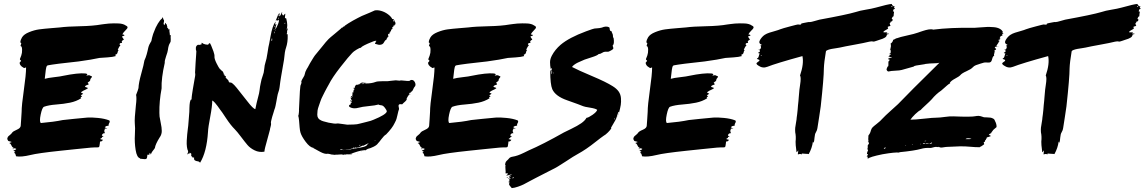

<svg xmlns="http://www.w3.org/2000/svg" viewBox="-20 -787 5895 989"><path d="M610.5 -609.5Q620 -609.5 621 -604.8Q621 -603.8 618.6 -602.9Q616.2 -601.9 612.9 -601Q609.5 -600 608.6 -599Q607.6 -598.1 613.3 -590.5Q620 -582.9 616.2 -581Q611.4 -581 606.7 -573.3Q609.5 -569.5 608.6 -567.6Q607.6 -565.7 605.2 -565.7Q602.9 -565.7 599.5 -564.8Q596.2 -563.8 595.2 -561.9H599L597.1 -560L595.2 -557.1Q596.2 -556.2 597.6 -556.2Q599 -556.2 600 -552.4Q594.3 -548.6 586.7 -531.4L591.4 -528.6Q587.6 -526.7 586.7 -521Q585.7 -515.2 583.3 -511Q581 -506.7 574.3 -505.7Q574.3 -501.9 576.2 -498.1Q561.9 -493.3 533.3 -491.4Q504.8 -489.5 492.4 -488.6Q454.3 -480 384.8 -470.5Q368.6 -468.6 338.1 -465.2Q307.6 -461.9 283.8 -459Q260 -456.2 249.5 -454.3Q245.7 -453.3 238.1 -452.4Q230.5 -451.4 226.7 -450.5Q222.9 -449.5 221 -446.7Q216.2 -441 210.5 -381Q225.7 -385.7 259.5 -389.5Q293.3 -393.3 303.8 -396.2Q382.9 -412.4 420 -408.6Q432.4 -406.7 428.6 -401Q426.7 -398.1 423.8 -396.2Q439 -402.9 446.7 -396.2Q453.3 -394.3 453.8 -392.4Q454.3 -390.5 451.9 -388.1Q449.5 -385.7 447.1 -381.9Q444.8 -378.1 444.8 -375.2Q444.8 -371.4 441.9 -369Q439 -366.7 436.7 -365.2Q434.3 -363.8 432.4 -361.9Q430.5 -360 433.3 -359Q439 -352.4 435.2 -351.4Q431.4 -350.5 424.8 -347.6Q418.1 -344.8 418.1 -340Q420 -338.1 427.6 -336.2Q435.2 -334.3 431.4 -331.4Q426.7 -327.6 409.5 -320Q398.1 -313.3 397.6 -311Q397.1 -308.6 408.6 -304.8L402.9 -300Q401.9 -300 400 -298.6Q398.1 -297.1 396.2 -296.2Q396.2 -295.2 399.5 -293.3Q402.9 -291.4 402.9 -289.5Q401.9 -289.5 400.5 -289Q399 -288.6 397.1 -287.6L395.2 -286.7Q396.2 -284.8 397.1 -282.9Q398.1 -281.9 398.1 -281Q373.3 -264.8 340.5 -258.1Q307.6 -251.4 269 -248.6Q230.5 -245.7 206.7 -237.1Q197.1 -233.3 189.5 -196.7Q181.9 -160 190.5 -153.3Q257.1 -159 302.9 -168.6Q312.4 -169.5 361 -174.8Q409.5 -180 430 -181.4Q450.5 -182.9 484.8 -179.5Q519 -176.2 542.9 -166.7Q545.7 -163.8 545.2 -160Q544.8 -156.2 542.9 -153.8Q541 -151.4 540 -147.6Q539 -143.8 540 -140Q522.9 -137.1 520 -135.2Q523.8 -134.3 527.6 -133.3Q526.7 -132.4 523.8 -131.4Q518.1 -127.6 518.6 -127.1Q519 -126.7 524.3 -125.7Q529.5 -124.8 533.3 -123.8Q530.5 -121.9 521 -122.9Q513.3 -113.3 521 -101Q508.6 -101.9 504.8 -90.5Q504.8 -88.6 505.2 -88.1Q505.7 -87.6 508.6 -87.1Q511.4 -86.7 513.3 -85.7Q513.3 -84.8 508.6 -82.9Q503.8 -81 504.8 -77.1L497.1 -72.4L496.2 -70.5Q499 -70.5 502.9 -68.6Q508.6 -66.7 510.5 -66.7L509.5 -65.7Q504.8 -57.1 495.2 -58.1Q495.2 -54.3 494.3 -48.6Q492.4 -32.4 490.5 -30Q488.6 -27.6 478.1 -27.6Q474.3 -27.6 465.7 -27.6Q457.1 -27.6 448.6 -26.7Q421 -23.8 368.6 -18.6Q316.2 -13.3 291.4 -10.5Q174.3 1.9 137.1 11.4Q89.5 22.9 62.9 18.1Q61.9 17.1 61.4 13.3Q61 9.5 59 5.7Q57.1 1.9 53.3 1Q52.4 -1.9 59 -5.7Q58.1 -6.7 53.8 -8.1Q49.5 -9.5 49 -10Q48.6 -10.5 50 -11.4Q51.4 -12.4 53.8 -13.3Q56.2 -14.3 58.6 -15.2Q61 -16.2 62.4 -17.6Q63.8 -19 62.9 -21Q53.3 -22.9 47.6 -26.7Q41.9 -30.5 40.5 -34.8Q39 -39 35.7 -43.8Q32.4 -48.6 28.6 -49.5Q26.7 -50.5 30.5 -51.4Q32.4 -52.4 35.2 -53.3Q41 -55.2 40 -55.2Q39 -57.1 31 -58.6Q22.9 -60 21.9 -61.9Q16.2 -69.5 18.1 -75.7Q20 -81.9 23.3 -85.2Q26.7 -88.6 32.9 -93.3Q39 -98.1 41.9 -102.9Q46.7 -110.5 66.2 -118.6Q85.7 -126.7 86.7 -139Q86.7 -145.7 89 -172.4Q91.4 -199 91.4 -210.5Q91.4 -244.8 102.9 -323.8Q114.3 -402.9 114.3 -439Q112.4 -440 108.1 -437.6Q103.8 -435.2 102.9 -437.1Q95.2 -441.9 91.9 -444.3Q88.6 -446.7 85.2 -451.4Q81.9 -456.2 81 -462.9Q81 -464.8 84.8 -468.6Q88.6 -472.4 88.6 -474.3L86.7 -476.2Q84.8 -477.1 83.3 -479.5Q81.9 -481.9 82.9 -483.8L89.5 -501Q94.3 -514.3 93.8 -531.4Q93.3 -548.6 86.7 -549.5Q85.7 -550.5 86.2 -552.4Q86.7 -554.3 88.1 -558.6Q89.5 -562.9 89.5 -563.8Q89.5 -565.7 87.1 -566.7Q84.8 -567.6 84.8 -569.5Q85.7 -581.9 93.3 -594.3Q102.9 -610.5 130 -621.4Q157.1 -632.4 181.9 -635.7Q206.7 -639 242.9 -641.9Q279 -644.8 288.6 -645.7Q324.8 -650.5 392.4 -651.9Q460 -653.3 501.9 -661Q509.5 -661.9 519.5 -663.3Q529.5 -664.8 541.4 -665.7Q553.3 -666.7 566.7 -666.7Q580 -666.7 591.4 -666.2Q602.9 -665.7 612.4 -662.9Q621.9 -660 626.7 -656.2Q635.2 -652.4 636.7 -648.6Q638.1 -644.8 634.8 -640Q631.4 -635.2 626.7 -631Q621.9 -626.7 617.1 -620.5Q612.4 -614.3 610.5 -609.5ZM54.3 -20Q51.4 -21.9 48.6 -21.9Q45.7 -21.9 44.8 -21Q44.8 -20 45.7 -19Q46.7 -18.1 47.6 -19Q53.3 -19 54.3 -20Z M860 -606.7Q859 -602.9 859 -596.7Q859 -590.5 859.5 -584.8Q860 -579 859 -573.3Q858.1 -569.5 856.2 -566.7Q847.6 -554.3 844.8 -529.5Q843.8 -520 835.7 -497.6Q827.6 -475.2 828.6 -462.9Q810.5 -383.8 812.4 -331.4Q800 -265.7 801 -205.7Q801 -196.2 801.9 -186.7Q802.9 -177.1 808.1 -153.3Q813.3 -129.5 813.3 -112.4Q813.3 -95.2 803.8 -81L802.9 -80Q780 -42.9 778.1 -25.7Q777.1 -21.9 768.6 -11.9Q760 -1.9 759 4.8L757.1 2.9L755.2 1.9V4.8L756.2 7.6Q754.3 8.6 752.4 5.7Q752.4 2.9 749.5 0Q748.6 1.9 749.5 5.2Q750.5 8.6 749 9.5Q747.6 10.5 743.3 10Q739 9.5 739 10.5Q739 11.4 738.6 17.1Q738.1 22.9 736.7 27.1Q735.2 31.4 730.5 32.4Q725.7 33.3 715.7 31.9Q705.7 30.5 701.9 31.4L702.9 30.5Q702.9 29.5 701.9 28.6Q684.8 24.8 678.6 -14.8Q672.4 -54.3 674.8 -92.4Q677.1 -130.5 674.3 -152.4Q672.4 -174.3 680 -244.8Q684.8 -281.9 681 -298.1Q691.4 -323.8 693.3 -333.3Q694.3 -360 707.6 -407.6Q721 -455.2 723.8 -475.2Q727.6 -482.9 730.5 -491.4Q733.3 -500 735.7 -507.6Q738.1 -515.2 740 -524.3Q741.9 -533.3 743.8 -541.4Q745.7 -549.5 749.5 -557.6Q753.3 -565.7 757.1 -571.4Q757.1 -572.4 758.1 -572.4Q758.1 -574.3 760 -577.1Q761.9 -589.5 768.6 -611.4Q770.5 -617.1 772.4 -621Q781 -645.7 793.3 -665.7Q805.7 -685.7 812.4 -689.5Q816.2 -693.3 817.1 -698.1Q819 -698.1 820 -693.3L821 -689.5Q821 -690.5 821.9 -687.6Q823.8 -682.9 824.8 -682.9Q825.7 -677.1 823.3 -669.5Q821 -661.9 827.6 -657.1Q827.6 -660 829.5 -663.8Q831.4 -667.6 830.5 -669.5Q835.2 -668.6 834.3 -664.8L837.1 -661.9L840 -659Q839 -653.3 841 -651.4Q842.9 -649.5 841 -644.8L844.8 -641.9H843.8Q846.7 -641 846.7 -639Q848.6 -637.1 849.5 -634.3Q852.4 -635.2 854.3 -636.2Q853.3 -631.4 852.4 -628.6Q853.3 -622.9 854.3 -614.3Q854.3 -610.5 855.2 -604.8Q857.1 -605.7 860 -606.7Z M1456.2 -609.5Q1461 -617.1 1461.9 -603.8Q1462.9 -569.5 1453.3 -541Q1446.7 -523.8 1442.9 -479Q1441.9 -469.5 1427.6 -390.5Q1425.7 -381.9 1423.8 -366.2Q1421.9 -350.5 1420 -336.7Q1418.1 -322.9 1414.3 -313.3Q1410.5 -302.9 1408.1 -289Q1405.7 -275.2 1403.8 -265.2Q1401.9 -255.2 1399.5 -242.9Q1397.1 -230.5 1393.3 -221.9Q1392.4 -219 1388.6 -206.2Q1384.8 -193.3 1381.9 -184.8Q1379 -176.2 1377.1 -165.7Q1374.3 -156.2 1376.2 -150.5Q1377.1 -145.7 1373.8 -134.3Q1370.5 -122.9 1370.5 -119Q1368.6 -111.4 1364.8 -97.6Q1361 -83.8 1360 -80Q1358.1 -72.4 1353.8 -57.1Q1349.5 -41.9 1346.2 -29Q1342.9 -16.2 1341.9 -5.7Q1315.2 -1 1291.9 -12.4Q1268.6 -23.8 1254.8 -40Q1241 -56.2 1221 -82.9Q1201 -109.5 1189.5 -121Q1179 -131.4 1168.1 -145.2Q1157.1 -159 1142.9 -180.5Q1128.6 -201.9 1124.8 -207.6Q1121.9 -211.4 1113.8 -222.4Q1105.7 -233.3 1100.5 -241Q1095.2 -248.6 1087.6 -257.1Q1080 -265.7 1073.3 -269.5Q1073.3 -240 1062.9 -185.7Q1052.4 -131.4 1051.4 -107.6Q1044.8 -3.8 1010.5 51.4Q1006.7 44.8 998.1 43.8Q989.5 42.9 983.8 39Q978.1 35.2 980 24.8Q978.1 21.9 975.2 24.8Q975.2 26.7 973.3 26.7Q973.3 21.9 968.1 19Q962.9 16.2 965.7 6.7Q964.8 2.9 961 0Q960 1 959.5 2.9Q959 4.8 957.1 5.7L955.2 -1Q952.4 0 952.4 4.8Q948.6 3.8 946.7 8.6Q944.8 8.6 945.7 4.8Q946.7 1 948.6 -2.9Q949.5 -5.7 948.6 -9.5Q944.8 -16.2 942.9 -30.5Q941 -44.8 941.9 -62.4Q942.9 -80 944.3 -95.2Q945.7 -110.5 947.6 -123.8Q949.5 -137.1 949.5 -139Q950.5 -150.5 952.4 -174.8Q954.3 -199 955.2 -210.5Q955.2 -212.4 955.7 -230.5Q956.2 -248.6 958.1 -259.5Q960 -270.5 964.8 -276.2Q965.7 -272.4 966.7 -271.4Q966.7 -282.9 968.6 -296.7Q970.5 -310.5 973.3 -327.6Q976.2 -344.8 978.1 -355.2Q979 -361.9 981.4 -374.3Q983.8 -386.7 985.2 -395.7Q986.7 -404.8 984.8 -413.3L987.6 -464.8Q989.5 -489.5 990.5 -506.7L991.4 -522.9Q987.6 -532.4 989 -542.4Q990.5 -552.4 1001 -557.1L1002.9 -556.2L1003.8 -555.2Q1004.8 -555.2 1009 -556.2Q1013.3 -557.1 1016.2 -558.1Q1019 -559 1019 -560Q1019 -561.9 1018.1 -563.8Q1017.1 -566.7 1020 -566.7Q1027.6 -560 1038.6 -558.1Q1049.5 -556.2 1053.3 -557.1Q1053.3 -561 1054.3 -561Q1057.1 -561 1060 -565.7Q1061.9 -565.7 1067.6 -552.9Q1073.3 -540 1079.5 -522.4Q1085.7 -504.8 1084.8 -495.2Q1083.8 -484.8 1095.2 -461.4Q1106.7 -438.1 1113.3 -430.5Q1113.3 -432.4 1120 -424.8Q1126.7 -418.1 1127.6 -419Q1133.3 -408.6 1133.3 -401.9Q1134.3 -402.9 1136.2 -403.8Q1135.2 -397.1 1139 -396.2Q1141.9 -395.2 1143.8 -394.3Q1142.9 -391.4 1141.9 -388.6Q1143.8 -384.8 1153.3 -376.2Q1155.2 -373.3 1156.2 -373.3Q1157.1 -365.7 1163.8 -361Q1172.4 -367.6 1199 -334.8Q1225.7 -301.9 1254.8 -264.3Q1283.8 -226.7 1295.2 -224.8Q1299 -247.6 1314.3 -305.7Q1316.2 -313.3 1317.1 -322.4Q1318.1 -331.4 1319.5 -341Q1321 -350.5 1322.9 -358.1Q1325.7 -376.2 1334.3 -400Q1339 -410.5 1341 -431.4Q1342.9 -452.4 1346.7 -462.9Q1353.3 -481.9 1358.1 -515.7Q1362.9 -549.5 1366.7 -562.9Q1368.6 -570.5 1373.3 -598.6Q1378.1 -626.7 1384.8 -646.2Q1391.4 -665.7 1399 -675.2Q1400 -675.2 1399.5 -673.3Q1399 -671.4 1398.1 -667.1Q1397.1 -662.9 1397.1 -660Q1399 -659 1401 -661.9Q1402.9 -663.8 1403.8 -662.9Q1400 -650.5 1397.1 -636.2Q1402.9 -640 1411.4 -661Q1420 -681.9 1415.2 -685.7Q1411.4 -681 1411.4 -680Q1408.6 -682.9 1407.1 -683.3Q1405.7 -683.8 1403.3 -681.9Q1401 -680 1400 -680Q1407.6 -700 1411.9 -709.5Q1416.2 -719 1421 -718.1Q1421 -717.1 1420 -713.3Q1419 -709.5 1418.6 -706.7Q1418.1 -703.8 1419 -702.9Q1424.8 -704.8 1431.4 -722.9L1433.3 -725.7Q1433.3 -724.8 1433.3 -722.9Q1433.3 -721 1432.9 -718.6Q1432.4 -716.2 1432.4 -715.2Q1434.3 -713.3 1435.7 -710.5Q1437.1 -707.6 1437.6 -707.6Q1438.1 -707.6 1441.9 -708.6Q1442.9 -709.5 1444.8 -712.9Q1446.7 -716.2 1449.5 -716.2V-712.4Q1449.5 -711.4 1448.6 -706.7Q1446.7 -694.3 1448.6 -693.8Q1450.5 -693.3 1451.9 -692.9Q1453.3 -692.4 1454.3 -692.4Q1464.8 -651.4 1455.2 -634.3Q1460 -637.1 1461 -642.9Q1461.9 -641.9 1461.9 -638.1L1461 -634.3Q1461 -630.5 1460 -630.5Q1457.1 -626.7 1459 -623.8Q1460 -624.8 1458.1 -616.2Q1456.2 -611.4 1456.2 -609.5ZM1397.1 -655.2 1394.3 -653.3 1395.2 -646.7 1397.1 -649.5Q1398.1 -655.2 1397.1 -655.2ZM1393.3 -642.9Q1392.4 -643.8 1392.4 -644.8Q1393.3 -641 1394.3 -640ZM1377.1 -576.2 1381.9 -579Q1381.9 -581 1381.9 -583.3Q1381.9 -585.7 1381.9 -587.6Q1381.9 -589.5 1380 -588.6ZM1390.5 -633.3V-632.4L1392.4 -633.3Q1393.3 -637.1 1391.4 -638.1Q1391.4 -637.1 1391 -635.7Q1390.5 -634.3 1390.5 -633.3ZM1394.3 -617.1Q1397.1 -621.9 1395.2 -625.7Q1392.4 -619 1392.4 -615.2L1394.3 -616.2ZM1394.3 -618.1V-617.1Q1394.3 -617.1 1394.3 -618.1ZM1398.1 -629.5V-630.5Q1399 -633.3 1398.1 -635.2Q1397.1 -631.4 1396.2 -629.5ZM1414.3 -709.5 1413.3 -703.8 1415.2 -706.7 1417.1 -710.5Q1416.2 -712.4 1414.3 -709.5ZM1416.2 -691.4 1417.1 -697.1 1414.3 -694.3 1413.3 -687.6ZM1448.6 -665.7Q1450.5 -668.6 1449.5 -669.5Q1443.8 -669.5 1446.7 -663.8Z M1777.1 10.5Q1777.1 10.5 1776.2 10.5H1774.3L1773.3 11.4Q1773.3 11.4 1777.1 10.5ZM1853.3 -8.6 1856.2 -9.5H1857.1H1854.3ZM1820 1.9Q1822.9 2.9 1823.8 1Q1821.9 1 1820 1.9ZM1841 -6.7Q1843.8 -5.7 1843.8 -6.7Q1843.8 -6.7 1841 -5.7L1838.1 -4.8ZM2094.3 -374.3Q2109.5 -379 2117.1 -363.3Q2124.8 -347.6 2114.3 -338.1Q2112.4 -336.2 2107.6 -325.2Q2102.9 -314.3 2095.2 -313.3Q2095.2 -311.4 2098.1 -310.5Q2097.1 -309.5 2095.2 -310Q2093.3 -310.5 2093.3 -309.5L2086.7 -307.6Q2085.7 -306.7 2087.6 -305.7Q2089.5 -304.8 2089.5 -303.8Q2093.3 -303.8 2093.3 -302.9V-301.9Q2092.4 -299 2088.6 -301.9Q2085.7 -299 2080 -289.5Q2074.3 -280 2074.3 -279Q2077.1 -276.2 2072.4 -270Q2067.6 -263.8 2059 -257.1L2051.4 -249.5Q2037.1 -252.4 2034.3 -247.1Q2031.4 -241.9 2034.3 -233.3Q2037.1 -224.8 2032.4 -216.2Q2031.4 -213.3 2026.7 -191.9Q2021.9 -170.5 2019 -165.7Q2019 -165.7 2019 -165.7Q2014.3 -157.1 2012.4 -152.4Q2001 -127.6 1968.6 -94.3Q1959 -89.5 1944.8 -70.5Q1930.5 -51.4 1927.6 -49.5Q1921.9 -40 1904.8 -31.4Q1887.6 -22.9 1874.3 -20V-19H1872.4Q1871.4 -19 1868.6 -17.1L1866.7 -15.2Q1863.8 -12.4 1859 -12.4Q1859 -14.3 1861.9 -14.3Q1851.4 -13.3 1837.6 -10.5Q1823.8 -7.6 1807.6 -1.9Q1791.4 3.8 1781.9 6.7Q1783.8 6.7 1788.1 5.7Q1792.4 4.8 1795.2 4.8Q1793.3 8.6 1782.9 8.1Q1772.4 7.6 1770.5 7.6Q1769.5 7.6 1769 8.1Q1768.6 8.6 1767.6 8.6H1765.7Q1764.8 8.6 1764.8 7.6Q1761.9 7.6 1760 9.5H1758.1Q1754.3 7.6 1753.3 9.5Q1750.5 8.6 1748.6 10.5L1745.7 11.4Q1745.7 11.4 1746.7 9.5Q1740 7.6 1727.1 9Q1714.3 10.5 1708.6 9.5V10.5Q1703.8 9.5 1701.9 10.5Q1702.9 11.4 1703.8 11.4L1693.3 9.5Q1699 10.5 1700 9.5Q1698.1 9.5 1696.7 9.5Q1695.2 9.5 1693.8 9.5Q1692.4 9.5 1690.5 9.5Q1670.5 3.8 1663.8 4.8V5.7Q1653.3 5.7 1642.9 1.4Q1632.4 -2.9 1620 -10Q1607.6 -17.1 1601.9 -20Q1601 -20 1599 -21.4Q1597.1 -22.9 1596.2 -22.9Q1593.3 -24.8 1594.3 -25.7Q1576.2 -27.6 1554.8 -56.2Q1533.3 -84.8 1527.6 -104.8Q1524.8 -114.3 1523.3 -131.4Q1521.9 -148.6 1520.5 -165.7Q1519 -182.9 1516.2 -190.5Q1518.1 -191.4 1519.5 -206.2Q1521 -221 1520 -221.9Q1524.8 -348.6 1529.5 -350.5Q1530.5 -352.4 1531.9 -357.1Q1533.3 -361.9 1533.3 -363.8H1531.4Q1532.4 -370.5 1536.2 -377.6Q1540 -384.8 1544.3 -391.4Q1548.6 -398.1 1549.5 -403.8Q1551.4 -416.2 1560 -431.4Q1562.9 -435.2 1565.7 -440.5Q1568.6 -445.7 1571 -450.5Q1573.3 -455.2 1576.7 -461Q1580 -466.7 1583.3 -471.9Q1586.7 -477.1 1590 -482.9Q1593.3 -488.6 1596.2 -492.9Q1599 -497.1 1602.4 -501.9Q1605.7 -506.7 1609.5 -510.5Q1619 -521 1639.5 -547.1Q1660 -573.3 1672.4 -585.7Q1680 -593.3 1702.4 -611.4Q1724.8 -629.5 1735.2 -639Q1736.2 -640 1738.1 -641.9Q1740 -643.8 1741 -644.8Q1742.9 -643.8 1745.2 -645.7Q1747.6 -647.6 1747.6 -649.5L1753.3 -650.5Q1752.4 -653.3 1774.8 -667.1Q1797.1 -681 1822.9 -694.3Q1848.6 -707.6 1855.2 -709.5Q1863.8 -712.4 1884.8 -721.9Q1905.7 -731.4 1910.5 -733.3Q1923.8 -736.2 1942.9 -731Q1961.9 -725.7 1978.1 -713.8Q1994.3 -701.9 2001 -688.6Q2008.6 -692.4 2013.3 -676.2Q2013.3 -676.2 2013.3 -677.1Q2014.3 -676.2 2013.8 -674.3Q2013.3 -672.4 2013.3 -671.4Q2013.3 -674.3 2015.2 -674.3Q2021 -661.9 2010.5 -655.2Q2008.6 -656.2 2007.6 -655.2Q2007.6 -647.6 2001.9 -647.6Q2001.9 -644.8 1999 -642.9Q2004.8 -641.9 2000 -637.1Q1998.1 -635.2 1995.2 -634.3Q1992.4 -617.1 1991.9 -617.1Q1991.4 -617.1 1991.9 -620Q1992.4 -622.9 1992.4 -624.8Q1992.4 -626.7 1991.4 -626.7Q1989.5 -624.8 1986.7 -617.1Q1984.8 -609.5 1983.8 -609.5Q1982.9 -612.4 1980 -613.3Q1977.1 -607.6 1980 -602.9Q1981 -598.1 1980 -597.1Q1979 -596.2 1976.2 -594.3Q1973.3 -592.4 1972.4 -590.5H1973.3Q1975.2 -590.5 1974.3 -589.5Q1973.3 -588.6 1972.4 -589.5Q1972.4 -585.7 1971 -583.8Q1969.5 -581.9 1967.6 -581L1965.7 -580Q1962.9 -578.1 1957.1 -567.6Q1951.4 -557.1 1937.1 -556.2Q1932.4 -555.2 1923.8 -558.1Q1915.2 -561 1911.4 -561L1912.4 -562.9Q1911.4 -562.9 1911.4 -563.8Q1912.4 -563.8 1915.2 -568.6Q1915.2 -570.5 1914.3 -570Q1913.3 -569.5 1913.3 -570.5L1917.1 -573.3Q1918.1 -573.3 1917.6 -574.3Q1917.1 -575.2 1918.1 -577.1Q1909.5 -578.1 1873.8 -561.9Q1838.1 -545.7 1840 -541Q1833.3 -541.9 1816.7 -531.4Q1800 -521 1794.3 -514.3Q1777.1 -497.1 1734.3 -442.4Q1691.4 -387.6 1673.3 -351.4Q1672.4 -349.5 1664.8 -336.2Q1657.1 -322.9 1653.8 -315.7Q1650.5 -308.6 1642.4 -292.9Q1634.3 -277.1 1631 -266.7Q1627.6 -256.2 1622.4 -241.9Q1617.1 -227.6 1615.7 -217.6Q1614.3 -207.6 1614.3 -196.7Q1614.3 -185.7 1619 -178.6Q1623.8 -171.4 1632.4 -167.6Q1639 -162.9 1672.4 -155.2Q1705.7 -148.6 1713.3 -150.5Q1718.1 -152.4 1741.4 -148.6Q1764.8 -144.8 1768.6 -144.8Q1773.3 -144.8 1783.8 -145.2Q1794.3 -145.7 1801.9 -145.7Q1809.5 -145.7 1819 -147.1Q1828.6 -148.6 1834.3 -150.5Q1842.9 -153.3 1868.1 -159Q1893.3 -164.8 1904.8 -170.5Q1967.6 -196.2 1972.4 -212.4Q1972.4 -219 1962.9 -231.4Q1957.1 -239 1952.4 -241.9Q1947.6 -244.8 1940.5 -245.2Q1933.3 -245.7 1929.5 -248.6Q1914.3 -243.8 1879 -240.5Q1843.8 -237.1 1828.6 -232.4Q1801 -224.8 1783.8 -234.3Q1775.2 -238.1 1779 -245.7L1780 -247.6Q1781 -246.7 1783.8 -245.7Q1783.8 -247.6 1785.2 -250Q1786.7 -252.4 1787.1 -253.8Q1787.6 -255.2 1786.7 -257.1Q1788.6 -257.1 1789 -257.6Q1789.5 -258.1 1790.5 -258.1V-257.1Q1794.3 -262.9 1788.1 -264.3Q1781.9 -265.7 1782.9 -270.5Q1784.8 -270.5 1783.8 -269.5Q1785.7 -265.7 1788.6 -266.7Q1785.7 -267.6 1784.8 -269.5Q1788.6 -268.6 1791.4 -268.6L1790.5 -265.7Q1792.4 -265.7 1794.3 -266.7Q1793.3 -269.5 1790 -273.8Q1786.7 -278.1 1786.7 -281Q1786.7 -281.9 1786.7 -284.8Q1786.7 -287.6 1787.6 -289.5Q1788.6 -291.4 1791.4 -292.4Q1792.4 -292.4 1793.3 -287.6Q1793.3 -287.6 1794.3 -287.6L1795.2 -289.5L1794.3 -292.4Q1793.3 -292.4 1794.3 -293.3V-294.3L1795.2 -296.2Q1796.2 -306.7 1795.2 -310.5Q1798.1 -312.4 1800 -309.5V-311.4Q1800 -313.3 1800.5 -317.1Q1801 -321 1801.9 -322.9L1801 -323.8Q1802.9 -324.8 1803.8 -323.8L1804.8 -326.7L1805.7 -327.6H1806.7Q1805.7 -328.6 1803.8 -328.6Q1802.9 -327.6 1801.9 -329.5H1805.7Q1804.8 -332.4 1801 -332.4Q1799 -332.4 1800 -334.3Q1800 -336.2 1801.9 -334.3Q1802.9 -333.3 1803.8 -333.3Q1804.8 -333.3 1806.7 -333.3Q1806.7 -335.2 1807.1 -338.1Q1807.6 -341 1808.6 -341Q1808.6 -340 1809.5 -341Q1808.6 -341 1808.6 -341.9Q1810.5 -348.6 1821 -352.4L1819 -350.5L1818.1 -349.5Q1819 -349.5 1822.4 -350.5Q1825.7 -351.4 1829 -352.9Q1832.4 -354.3 1834.8 -356.2Q1837.1 -358.1 1839 -359Q1841 -360 1841 -361Q1845.7 -360 1849.5 -362.9Q1849.5 -361.9 1848.6 -361Q1860 -363.8 1869.5 -364.8Q1850.5 -361 1838.1 -353.3Q1850.5 -359 1861 -359Q1861 -357.1 1865.7 -357.1Q1894.3 -357.1 1914.3 -364.8Q1923.8 -368.6 1947.6 -368.6Q1971.4 -368.6 1975.2 -368.6Q1978.1 -368.6 1995.7 -371Q2013.3 -373.3 2018.6 -373.3Q2023.8 -373.3 2038.1 -371.4Q2042.9 -374.3 2067.6 -371Q2092.4 -367.6 2094.3 -374.3ZM1792.4 -281.9Q1792.4 -286.7 1787.6 -287.6Q1787.6 -286.7 1787.6 -286.2Q1787.6 -285.7 1787.6 -284.8Q1787.6 -283.8 1789.5 -283.3Q1791.4 -282.9 1792.4 -281.9ZM1792.4 -278.1H1791.4V-277.1Q1788.6 -278.1 1788.6 -281L1793.3 -280Q1792.4 -279 1792.4 -278.1ZM1807.6 -327.6 1808.6 -326.7ZM1829.5 -351.4 1833.3 -353.3 1832.4 -354.3Q1829.5 -352.4 1829.5 -351.4ZM1843.8 -352.4Q1841.9 -351.4 1840 -351.4Q1841 -353.3 1843.8 -352.4ZM1849.5 -353.3Q1850.5 -353.3 1851.4 -354.3L1853.3 -355.2Q1849.5 -358.1 1847.6 -354.3ZM2012.4 -663.8Q2012.4 -661 2012.4 -658.1Q2013.3 -657.1 2013.3 -660Q2013.3 -661.9 2012.4 -663.8ZM2004.8 -685.7Q2003.8 -677.1 2009.5 -676.2V-678.1Q2008.6 -679 2007.6 -681.9Q2006.7 -684.8 2004.8 -685.7ZM2005.7 -656.2 2004.8 -657.1H2005.7ZM2004.8 -654.3Q2002.9 -650.5 2003.8 -650.5Q2005.7 -651.4 2006.7 -653.3ZM2001 -648.6H2000ZM1976.2 -599V-598.1Q1976.2 -597.1 1976.2 -596.2Q1977.1 -596.2 1977.1 -596.7Q1977.1 -597.1 1976.2 -599ZM1923.8 -569.5 1921 -568.6 1918.1 -569.5Q1921 -571.4 1923.8 -569.5ZM1698.1 -19 1699 -20H1701Q1700 -18.1 1698.1 -19ZM1852.4 -39H1854.3L1853.3 -38.1Q1853.3 -38.1 1852.4 -37.1Q1852.4 -38.1 1852.4 -39ZM1832.4 -40 1830.5 -39 1828.6 -38.1Q1831.4 -35.2 1835.2 -39Q1836.2 -40 1835.2 -41.9ZM1826.7 -30.5Q1833.3 -32.4 1833.3 -30.5Q1828.6 -28.6 1826.7 -30.5ZM1792.4 -29.5 1793.3 -28.6Q1791.4 -25.7 1788.6 -27.6Q1789.5 -27.6 1790.5 -27.6Q1791.4 -28.6 1792.4 -29.5ZM1794.3 -24.8Q1794.3 -24.8 1792.4 -23.8V-24.8Q1792.4 -25.7 1794.3 -24.8ZM1781 -22.9Q1782.9 -23.8 1783.8 -23.8Q1782.9 -21 1780 -22.9ZM1779 -22.9Q1777.1 -21 1774.3 -21.9Q1776.2 -23.8 1779 -22.9ZM1769.5 -26.7Q1769.5 -25.7 1769.5 -24.8Q1766.7 -24.8 1764.8 -24.8Q1765.7 -24.8 1767.1 -25.7Q1768.6 -26.7 1769.5 -26.7ZM1759 -26.7Q1761.9 -26.7 1764.8 -25.7Q1761.9 -22.9 1758.1 -23.8Q1759 -25.7 1759 -26.7ZM1723.8 -14.3Q1721.9 -13.3 1720 -14.3Q1721 -16.2 1723.8 -15.2ZM1720 -17.1Q1715.2 -18.1 1712.4 -17.1V-18.1Q1713.3 -19 1717.1 -18.1Q1714.3 -20 1707.6 -19L1708.6 -20Q1711.4 -21 1723.8 -20Q1720 -20 1720 -17.1ZM1723.8 -14.3Q1727.6 -17.1 1730.5 -14.3Q1726.7 -13.3 1723.8 -14.3ZM1729.5 -19Q1732.4 -21 1734.3 -20Q1732.4 -18.1 1729.5 -19ZM1869.5 -42.9Q1876.2 -42.9 1878.1 -47.6Q1877.1 -48.6 1872.4 -46.7Q1867.6 -44.8 1861.9 -41.4Q1856.2 -38.1 1855.2 -38.1V-37.1Q1854.3 -37.1 1852.9 -36.7Q1851.4 -36.2 1850.5 -36.2Q1850.5 -37.1 1851.4 -38.1H1849.5Q1849.5 -36.2 1850.5 -36.2Q1849.5 -36.2 1848.6 -36.2Q1849.5 -36.2 1849.5 -37.1H1847.6L1846.7 -36.2Q1843.8 -35.2 1837.1 -31.9Q1830.5 -28.6 1824.3 -27.1Q1818.1 -25.7 1813.3 -25.7Q1813.3 -26.7 1813.3 -27.6Q1808.6 -27.6 1805.7 -25.7Q1808.6 -24.8 1812.4 -25.7H1811.4Q1803.8 -21.9 1801.9 -24.8Q1804.8 -24.8 1805.7 -26.7Q1801 -29.5 1798.1 -22.9Q1749.5 -9.5 1741.9 -17.1Q1732.4 -20 1732.4 -15.2Q1765.7 -11.4 1795.2 -20Q1800 -21 1819 -23.8Q1838.1 -26.7 1852.9 -30.5Q1867.6 -34.3 1872.4 -41.9Q1870.5 -41.9 1869.5 -42.9ZM1893.3 -51.4 1891.4 -50.5V-49.5V-50.5L1893.3 -53.3Q1894.3 -53.3 1894.3 -52.4V-51.4ZM1897.1 -54.3Q1899 -58.1 1901 -56.2Q1899 -53.3 1897.1 -54.3ZM1909.5 -60Q1912.4 -61 1914.3 -63.8H1912.4Q1910.5 -62.9 1909.5 -60Z M2714.3 -609.5Q2723.8 -609.5 2724.8 -604.8Q2724.8 -603.8 2722.4 -602.9Q2720 -601.9 2716.7 -601Q2713.3 -600 2712.4 -599Q2711.4 -598.1 2717.1 -590.5Q2723.8 -582.9 2720 -581Q2715.2 -581 2710.5 -573.3Q2713.3 -569.5 2712.4 -567.6Q2711.4 -565.7 2709 -565.7Q2706.7 -565.7 2703.3 -564.8Q2700 -563.8 2699 -561.9H2702.9L2701 -560L2699 -557.1Q2700 -556.2 2701.4 -556.2Q2702.9 -556.2 2703.8 -552.4Q2698.1 -548.6 2690.5 -531.4L2695.2 -528.6Q2691.4 -526.7 2690.5 -521Q2689.5 -515.2 2687.1 -511Q2684.8 -506.7 2678.1 -505.7Q2678.1 -501.9 2680 -498.1Q2665.7 -493.3 2637.1 -491.4Q2608.6 -489.5 2596.2 -488.6Q2558.1 -480 2488.6 -470.5Q2472.4 -468.6 2441.9 -465.2Q2411.4 -461.9 2387.6 -459Q2363.8 -456.2 2353.3 -454.3Q2349.5 -453.3 2341.9 -452.4Q2334.3 -451.4 2330.5 -450.5Q2326.7 -449.5 2324.8 -446.7Q2320 -441 2314.3 -381Q2329.5 -385.7 2363.3 -389.5Q2397.1 -393.3 2407.6 -396.2Q2486.7 -412.4 2523.8 -408.6Q2536.2 -406.7 2532.4 -401Q2530.5 -398.1 2527.6 -396.2Q2542.9 -402.9 2550.5 -396.2Q2557.1 -394.3 2557.6 -392.4Q2558.1 -390.5 2555.7 -388.1Q2553.3 -385.7 2551 -381.9Q2548.6 -378.1 2548.6 -375.2Q2548.6 -371.4 2545.7 -369Q2542.9 -366.7 2540.5 -365.2Q2538.1 -363.8 2536.2 -361.9Q2534.3 -360 2537.1 -359Q2542.9 -352.4 2539 -351.4Q2535.2 -350.5 2528.6 -347.6Q2521.9 -344.8 2521.9 -340Q2523.8 -338.1 2531.4 -336.2Q2539 -334.3 2535.2 -331.4Q2530.5 -327.6 2513.3 -320Q2501.9 -313.3 2501.4 -311Q2501 -308.6 2512.4 -304.8L2506.7 -300Q2505.7 -300 2503.8 -298.6Q2501.9 -297.1 2500 -296.2Q2500 -295.2 2503.3 -293.3Q2506.7 -291.4 2506.7 -289.5Q2505.7 -289.5 2504.3 -289Q2502.9 -288.6 2501 -287.6L2499 -286.7Q2500 -284.8 2501 -282.9Q2501.9 -281.9 2501.9 -281Q2477.1 -264.8 2444.3 -258.1Q2411.4 -251.4 2372.9 -248.6Q2334.3 -245.7 2310.5 -237.1Q2301 -233.3 2293.3 -196.7Q2285.7 -160 2294.3 -153.3Q2361 -159 2406.7 -168.6Q2416.2 -169.5 2464.8 -174.8Q2513.3 -180 2533.8 -181.4Q2554.3 -182.9 2588.6 -179.5Q2622.9 -176.2 2646.7 -166.7Q2649.5 -163.8 2649 -160Q2648.6 -156.2 2646.7 -153.8Q2644.8 -151.4 2643.8 -147.6Q2642.9 -143.8 2643.8 -140Q2626.7 -137.1 2623.8 -135.2Q2627.6 -134.3 2631.4 -133.3Q2630.5 -132.4 2627.6 -131.4Q2621.9 -127.6 2622.4 -127.1Q2622.9 -126.7 2628.1 -125.7Q2633.3 -124.8 2637.1 -123.8Q2634.3 -121.9 2624.8 -122.9Q2617.1 -113.3 2624.8 -101Q2612.4 -101.9 2608.6 -90.5Q2608.6 -88.6 2609 -88.1Q2609.5 -87.6 2612.4 -87.1Q2615.2 -86.7 2617.1 -85.7Q2617.1 -84.8 2612.4 -82.9Q2607.6 -81 2608.6 -77.1L2601 -72.4L2600 -70.5Q2602.9 -70.5 2606.7 -68.6Q2612.4 -66.7 2614.3 -66.7L2613.3 -65.7Q2608.6 -57.1 2599 -58.1Q2599 -54.3 2598.1 -48.6Q2596.2 -32.4 2594.3 -30Q2592.4 -27.6 2581.9 -27.6Q2578.1 -27.6 2569.5 -27.6Q2561 -27.6 2552.4 -26.7Q2524.8 -23.8 2472.4 -18.6Q2420 -13.3 2395.2 -10.5Q2278.1 1.9 2241 11.4Q2193.3 22.9 2166.7 18.1Q2165.7 17.1 2165.2 13.3Q2164.8 9.5 2162.9 5.7Q2161 1.9 2157.1 1Q2156.2 -1.9 2162.9 -5.7Q2161.9 -6.7 2157.6 -8.1Q2153.3 -9.5 2152.9 -10Q2152.4 -10.5 2153.8 -11.4Q2155.2 -12.4 2157.6 -13.3Q2160 -14.3 2162.4 -15.2Q2164.8 -16.2 2166.2 -17.6Q2167.6 -19 2166.7 -21Q2157.1 -22.9 2151.4 -26.7Q2145.7 -30.5 2144.3 -34.8Q2142.9 -39 2139.5 -43.8Q2136.2 -48.6 2132.4 -49.5Q2130.5 -50.5 2134.3 -51.4Q2136.2 -52.4 2139 -53.3Q2144.8 -55.2 2143.8 -55.2Q2142.9 -57.1 2134.8 -58.6Q2126.7 -60 2125.7 -61.9Q2120 -69.5 2121.9 -75.7Q2123.8 -81.9 2127.1 -85.2Q2130.5 -88.6 2136.7 -93.3Q2142.9 -98.1 2145.7 -102.9Q2150.5 -110.5 2170 -118.6Q2189.5 -126.7 2190.5 -139Q2190.5 -145.7 2192.9 -172.4Q2195.2 -199 2195.2 -210.5Q2195.2 -244.8 2206.7 -323.8Q2218.1 -402.9 2218.1 -439Q2216.2 -440 2211.9 -437.6Q2207.6 -435.2 2206.7 -437.1Q2199 -441.9 2195.7 -444.3Q2192.4 -446.7 2189 -451.4Q2185.7 -456.2 2184.8 -462.9Q2184.8 -464.8 2188.6 -468.6Q2192.4 -472.4 2192.4 -474.3L2190.5 -476.2Q2188.6 -477.1 2187.1 -479.5Q2185.7 -481.9 2186.7 -483.8L2193.3 -501Q2198.1 -514.3 2197.6 -531.4Q2197.1 -548.6 2190.5 -549.5Q2189.5 -550.5 2190 -552.4Q2190.5 -554.3 2191.9 -558.6Q2193.3 -562.9 2193.3 -563.8Q2193.3 -565.7 2191 -566.7Q2188.6 -567.6 2188.6 -569.5Q2189.5 -581.9 2197.1 -594.3Q2206.7 -610.5 2233.8 -621.4Q2261 -632.4 2285.7 -635.7Q2310.5 -639 2346.7 -641.9Q2382.9 -644.8 2392.4 -645.7Q2428.6 -650.5 2496.2 -651.9Q2563.8 -653.3 2605.7 -661Q2613.3 -661.9 2623.3 -663.3Q2633.3 -664.8 2645.2 -665.7Q2657.1 -666.7 2670.5 -666.7Q2683.8 -666.7 2695.2 -666.2Q2706.7 -665.7 2716.2 -662.9Q2725.7 -660 2730.5 -656.2Q2739 -652.4 2740.5 -648.6Q2741.9 -644.8 2738.6 -640Q2735.2 -635.2 2730.5 -631Q2725.7 -626.7 2721 -620.5Q2716.2 -614.3 2714.3 -609.5ZM2158.1 -20Q2155.2 -21.9 2152.4 -21.9Q2149.5 -21.9 2148.6 -21Q2148.6 -20 2149.5 -19Q2150.5 -18.1 2151.4 -19Q2157.1 -19 2158.1 -20Z M3136.2 -342.9Q3156.2 -330.5 3166.7 -315.7Q3177.1 -301 3178.6 -281.4Q3180 -261.9 3177.6 -246.7Q3175.2 -231.4 3168.6 -206.7Q3167.6 -206.7 3168.6 -209.5Q3168.6 -209.5 3168.6 -210.5H3165.7Q3162.9 -204.8 3158.1 -188.6Q3153.3 -172.4 3148.6 -165.7Q3145.7 -160 3127.6 -129.5Q3127.6 -124.8 3129.5 -126.7Q3123.8 -117.1 3111.4 -104.8Q3099 -92.4 3089.5 -87.6Q3074.3 -77.1 3048.6 -56.7Q3022.9 -36.2 3000.5 -21Q2978.1 -5.7 2957.1 5.7Q2937.1 16.2 2892.9 45.7Q2848.6 75.2 2821.9 87.6Q2814.3 91.4 2738.1 130.5Q2733.3 132.4 2711 144.8Q2688.6 157.1 2677.1 162.9Q2665.7 168.6 2647.6 174.8Q2629.5 181 2616.2 181.9Q2614.3 180 2611.4 176.2Q2608.6 172.4 2606.7 170.5Q2604.8 168.6 2603.3 165.7Q2601.9 162.9 2602.4 159.5Q2602.9 156.2 2604.8 152.4Q2601.9 151.4 2598.1 153.3H2597.1L2604.8 149.5Q2605.7 147.6 2600 149.5Q2600 149.5 2598.1 149.5Q2599 148.6 2606.7 143.8Q2605.7 142.9 2603.8 142.9Q2600 141 2601.9 140Q2601.9 139 2604.3 136.7Q2606.7 134.3 2609.5 132.4L2611.4 131.4Q2610.5 129.5 2604.8 131.4L2599 133.3Q2596.2 130.5 2602.9 128.6Q2609.5 123.8 2611.4 121Q2607.6 121 2607.6 121.9Q2602.9 123.8 2600 121Q2601 120 2608.6 116.2Q2616.2 112.4 2617.1 110.5Q2615.2 110.5 2602.9 114.3Q2590.5 118.1 2588.6 118.1Q2588.6 115.2 2592.9 112.4Q2597.1 109.5 2597.1 108.6Q2596.2 104.8 2583.8 105.7Q2585.7 101.9 2583.8 85.2Q2581.9 68.6 2584.8 64.8L2583.8 63.8Q2583.8 63.8 2581.9 63.8Q2581.9 49.5 2589.5 41.9Q2593.3 39 2597.1 34.8Q2601 30.5 2602.9 28.1Q2604.8 25.7 2609.5 23.3Q2614.3 21 2621 20Q2633.3 18.1 2647.1 13.3Q2661 8.6 2679.5 -0.5Q2698.1 -9.5 2703.8 -12.4Q2775.2 -42.9 2884.8 -104.8Q2888.6 -106.7 2921.9 -122.9Q2955.2 -139 2974.3 -152.4Q2993.3 -165.7 3001 -180Q3011.4 -181 3032.4 -195.7Q3053.3 -210.5 3056.2 -221Q3049.5 -227.6 3019.5 -232.4Q2989.5 -237.1 2983.8 -240Q2968.6 -246.7 2901 -270.5Q2841 -291.4 2824.8 -327.6Q2814.3 -352.4 2814.3 -421.9L2816.2 -427.6Q2816.2 -427.6 2817.1 -421.9Q2818.1 -416.2 2819.5 -410.5Q2821 -404.8 2822.9 -404.8Q2820 -423.8 2819 -428.6Q2822.9 -428.6 2822.9 -425.7Q2822.9 -423.8 2822.9 -422.9V-432.4Q2820 -439 2819 -434.3Q2818.1 -431.4 2817.1 -430.5Q2813.3 -449.5 2813.3 -466.2Q2813.3 -482.9 2822.9 -501Q2839 -531.4 2867.6 -556.2Q2911.4 -593.3 2999 -625.7Q3038.1 -640 3041.9 -640Q3072.4 -641.9 3080 -644.8Q3101.9 -654.3 3117.1 -646.7Q3119 -645.7 3119.5 -643.8Q3120 -641.9 3120.5 -639Q3121 -636.2 3121 -634.3Q3122.9 -629.5 3123.3 -628.6Q3123.8 -627.6 3126.2 -627.1Q3128.6 -626.7 3130.5 -625.7Q3130.5 -621.9 3133.8 -615.7Q3137.1 -609.5 3137.1 -604.8L3138.1 -588.6Q3138.1 -590.5 3139 -592.4Q3140 -601.9 3141 -590.5Q3144.8 -560 3137.1 -554.3Q3135.2 -552.4 3136.2 -550Q3137.1 -547.6 3138.6 -542.9Q3140 -538.1 3139 -536.2Q3136.2 -531.4 3126.7 -526.7L3117.1 -521.9Q3115.2 -520 3105.2 -520.5Q3095.2 -521 3089.5 -519Q3086.7 -518.1 3081.4 -514.8Q3076.2 -511.4 3071.9 -510Q3067.6 -508.6 3063.8 -508.6Q3057.1 -501 3027.6 -491.9Q2998.1 -482.9 2991.4 -480Q2989.5 -479 2977.1 -473.8Q2964.8 -468.6 2955.7 -464.3Q2946.7 -460 2937.6 -453.3Q2928.6 -446.7 2926.7 -441.9Q2957.1 -425.7 3029.5 -395.2Q3101.9 -364.8 3136.2 -342.9ZM2825.7 -414.3V-419H2824.8Q2824.8 -415.2 2825.7 -414.3ZM2830.5 -406.7Q2831.4 -414.3 2827.6 -414.3Q2828.6 -409.5 2830.5 -406.7ZM2618.1 129.5Q2619 131.4 2621 131.4Q2622.9 131.4 2625.2 130Q2627.6 128.6 2627.6 125.7ZM3144.8 -173.3 3146.7 -175.2Q3147.6 -176.2 3147.6 -177.1L3145.7 -178.1Q3143.8 -172.4 3142.9 -171.4V-168.6V-169.5Q3144.8 -172.4 3144.8 -173.3ZM2594.3 125.7H2597.1L2595.2 126.7Q2594.3 127.6 2594.3 128.6Q2591.4 130.5 2590.5 129.5Q2589.5 128.6 2590.5 127.6ZM3163.8 -195.2 3165.7 -201.9H3167.6L3165.7 -198.1ZM3160 -184.8 3161.9 -188.6Q3161.9 -186.7 3161 -183.8ZM3164.8 -194.3Q3163.8 -194.3 3164.8 -193.3V-191.4Q3165.7 -193.3 3164.8 -194.3Z M3835.2 -609.5Q3844.8 -609.5 3845.7 -604.8Q3845.7 -603.8 3843.3 -602.9Q3841 -601.9 3837.6 -601Q3834.3 -600 3833.3 -599Q3832.4 -598.1 3838.1 -590.5Q3844.8 -582.9 3841 -581Q3836.2 -581 3831.4 -573.3Q3834.3 -569.5 3833.3 -567.6Q3832.4 -565.7 3830 -565.7Q3827.6 -565.7 3824.3 -564.8Q3821 -563.8 3820 -561.9H3823.8L3821.9 -560L3820 -557.1Q3821 -556.2 3822.4 -556.2Q3823.8 -556.2 3824.8 -552.4Q3819 -548.6 3811.4 -531.4L3816.2 -528.6Q3812.4 -526.7 3811.4 -521Q3810.5 -515.2 3808.1 -511Q3805.7 -506.7 3799 -505.7Q3799 -501.9 3801 -498.1Q3786.7 -493.3 3758.1 -491.4Q3729.5 -489.5 3717.1 -488.6Q3679 -480 3609.5 -470.5Q3593.3 -468.6 3562.9 -465.2Q3532.4 -461.9 3508.6 -459Q3484.8 -456.2 3474.3 -454.3Q3470.5 -453.3 3462.9 -452.4Q3455.2 -451.4 3451.4 -450.5Q3447.6 -449.5 3445.7 -446.7Q3441 -441 3435.2 -381Q3450.5 -385.7 3484.3 -389.5Q3518.1 -393.3 3528.6 -396.2Q3607.6 -412.4 3644.8 -408.6Q3657.1 -406.7 3653.3 -401Q3651.4 -398.1 3648.6 -396.2Q3663.8 -402.9 3671.4 -396.2Q3678.1 -394.3 3678.6 -392.4Q3679 -390.5 3676.7 -388.1Q3674.3 -385.7 3671.9 -381.9Q3669.5 -378.1 3669.5 -375.2Q3669.5 -371.4 3666.7 -369Q3663.8 -366.7 3661.4 -365.2Q3659 -363.8 3657.1 -361.9Q3655.2 -360 3658.1 -359Q3663.8 -352.4 3660 -351.4Q3656.2 -350.5 3649.5 -347.6Q3642.9 -344.8 3642.9 -340Q3644.8 -338.1 3652.4 -336.2Q3660 -334.3 3656.2 -331.4Q3651.4 -327.6 3634.3 -320Q3622.9 -313.3 3622.4 -311Q3621.9 -308.6 3633.3 -304.8L3627.6 -300Q3626.7 -300 3624.8 -298.6Q3622.9 -297.1 3621 -296.2Q3621 -295.2 3624.3 -293.3Q3627.6 -291.4 3627.6 -289.5Q3626.7 -289.5 3625.2 -289Q3623.8 -288.6 3621.9 -287.6L3620 -286.7Q3621 -284.8 3621.9 -282.9Q3622.9 -281.9 3622.9 -281Q3598.1 -264.8 3565.2 -258.1Q3532.4 -251.4 3493.8 -248.6Q3455.2 -245.7 3431.4 -237.1Q3421.9 -233.3 3414.3 -196.7Q3406.7 -160 3415.2 -153.3Q3481.9 -159 3527.6 -168.6Q3537.1 -169.5 3585.7 -174.8Q3634.3 -180 3654.8 -181.4Q3675.2 -182.9 3709.5 -179.5Q3743.8 -176.2 3767.6 -166.7Q3770.5 -163.8 3770 -160Q3769.5 -156.2 3767.6 -153.8Q3765.7 -151.4 3764.8 -147.6Q3763.8 -143.8 3764.8 -140Q3747.6 -137.1 3744.8 -135.2Q3748.6 -134.3 3752.4 -133.3Q3751.4 -132.4 3748.6 -131.4Q3742.9 -127.6 3743.3 -127.1Q3743.8 -126.7 3749 -125.7Q3754.3 -124.8 3758.1 -123.8Q3755.2 -121.9 3745.7 -122.9Q3738.1 -113.3 3745.7 -101Q3733.3 -101.9 3729.5 -90.5Q3729.5 -88.6 3730 -88.1Q3730.5 -87.6 3733.3 -87.1Q3736.2 -86.7 3738.1 -85.7Q3738.1 -84.8 3733.3 -82.9Q3728.6 -81 3729.5 -77.1L3721.9 -72.4L3721 -70.5Q3723.8 -70.5 3727.6 -68.6Q3733.3 -66.7 3735.2 -66.7L3734.3 -65.7Q3729.5 -57.1 3720 -58.1Q3720 -54.3 3719 -48.6Q3717.1 -32.4 3715.2 -30Q3713.3 -27.6 3702.9 -27.6Q3699 -27.6 3690.5 -27.6Q3681.9 -27.6 3673.3 -26.7Q3645.7 -23.8 3593.3 -18.6Q3541 -13.3 3516.2 -10.5Q3399 1.9 3361.9 11.4Q3314.3 22.9 3287.6 18.1Q3286.7 17.1 3286.2 13.3Q3285.7 9.5 3283.8 5.7Q3281.9 1.9 3278.1 1Q3277.1 -1.9 3283.8 -5.7Q3282.9 -6.7 3278.6 -8.1Q3274.3 -9.5 3273.8 -10Q3273.3 -10.5 3274.8 -11.4Q3276.2 -12.4 3278.6 -13.3Q3281 -14.3 3283.3 -15.2Q3285.7 -16.2 3287.1 -17.6Q3288.6 -19 3287.6 -21Q3278.1 -22.9 3272.4 -26.7Q3266.7 -30.5 3265.2 -34.8Q3263.8 -39 3260.5 -43.8Q3257.1 -48.6 3253.3 -49.5Q3251.4 -50.5 3255.2 -51.4Q3257.1 -52.4 3260 -53.3Q3265.7 -55.2 3264.8 -55.2Q3263.8 -57.1 3255.7 -58.6Q3247.6 -60 3246.7 -61.9Q3241 -69.5 3242.9 -75.7Q3244.8 -81.9 3248.1 -85.2Q3251.4 -88.6 3257.6 -93.3Q3263.8 -98.1 3266.7 -102.9Q3271.4 -110.5 3291 -118.6Q3310.5 -126.7 3311.4 -139Q3311.4 -145.7 3313.8 -172.4Q3316.2 -199 3316.2 -210.5Q3316.2 -244.8 3327.6 -323.8Q3339 -402.9 3339 -439Q3337.1 -440 3332.9 -437.6Q3328.6 -435.2 3327.6 -437.1Q3320 -441.9 3316.7 -444.3Q3313.3 -446.7 3310 -451.4Q3306.7 -456.2 3305.7 -462.9Q3305.7 -464.8 3309.5 -468.6Q3313.3 -472.4 3313.3 -474.3L3311.4 -476.2Q3309.5 -477.1 3308.1 -479.5Q3306.7 -481.9 3307.6 -483.8L3314.3 -501Q3319 -514.3 3318.6 -531.4Q3318.1 -548.6 3311.4 -549.5Q3310.5 -550.5 3311 -552.4Q3311.4 -554.3 3312.9 -558.6Q3314.3 -562.9 3314.3 -563.8Q3314.3 -565.7 3311.9 -566.7Q3309.5 -567.6 3309.5 -569.5Q3310.5 -581.9 3318.1 -594.3Q3327.6 -610.5 3354.8 -621.4Q3381.9 -632.4 3406.7 -635.7Q3431.4 -639 3467.6 -641.9Q3503.8 -644.8 3513.3 -645.7Q3549.5 -650.5 3617.1 -651.9Q3684.8 -653.3 3726.7 -661Q3734.3 -661.9 3744.3 -663.3Q3754.3 -664.8 3766.2 -665.7Q3778.1 -666.7 3791.4 -666.7Q3804.8 -666.7 3816.2 -666.2Q3827.6 -665.7 3837.1 -662.9Q3846.7 -660 3851.4 -656.2Q3860 -652.4 3861.4 -648.6Q3862.9 -644.8 3859.5 -640Q3856.2 -635.2 3851.4 -631Q3846.7 -626.7 3841.9 -620.5Q3837.1 -614.3 3835.2 -609.5ZM3279 -20Q3276.2 -21.9 3273.3 -21.9Q3270.5 -21.9 3269.5 -21Q3269.5 -20 3270.5 -19Q3271.4 -18.1 3272.4 -19Q3278.1 -19 3279 -20Z M3901 -501.9Q3898.1 -501 3898.6 -500Q3899 -499 3900 -498.6Q3901 -498.1 3901 -499Q3901 -499 3904.8 -501.9Q3904.8 -501.9 3901 -501.9ZM4579 -728.6Q4579 -728.6 4583.8 -727.6Q4585.7 -726.7 4585.2 -724.3Q4584.8 -721.9 4583.8 -714.8Q4582.9 -707.6 4582.9 -702.9Q4577.1 -702.9 4573.3 -689.5Q4577.1 -688.6 4578.1 -687.6Q4579 -676.2 4567.6 -675.2Q4568.6 -673.3 4566.7 -671Q4564.8 -668.6 4563.3 -666.7Q4561.9 -664.8 4563.8 -662.9Q4564.8 -656.2 4567.6 -654.3L4562.9 -652.4Q4553.3 -650.5 4552.4 -647.6L4553.3 -644.8Q4557.1 -641 4551.9 -637.6Q4546.7 -634.3 4538.6 -630Q4530.5 -625.7 4530.5 -621Q4533.3 -620 4537.6 -620.5Q4541.9 -621 4545.7 -620.5Q4549.5 -620 4550.5 -618.1Q4544.8 -613.3 4545.7 -613.8Q4546.7 -614.3 4555.2 -614.3Q4557.1 -614.3 4558.1 -613.3Q4560 -611.4 4557.1 -611.4L4548.6 -609.5Q4547.6 -602.9 4544.8 -599Q4541.9 -595.2 4535.7 -591.9Q4529.5 -588.6 4525.7 -587.1Q4521.9 -585.7 4510 -581.9Q4498.1 -578.1 4493.3 -576.2Q4481 -571.4 4476.2 -573.3Q4471.4 -575.2 4458.1 -572.4Q4431.4 -565.7 4381 -556.7Q4330.5 -547.6 4305.7 -541.9Q4301.9 -541 4288.6 -539Q4275.2 -537.1 4264.8 -535.2Q4254.3 -533.3 4244.8 -530Q4235.2 -526.7 4234.3 -521.9Q4224.8 -465.7 4223.8 -435.2Q4223.8 -386.7 4207.6 -239Q4206.7 -228.6 4199.5 -184.3Q4192.4 -140 4190.5 -126.7Q4189.5 -117.1 4182.9 -105.7Q4177.1 -97.1 4175.7 -78.6Q4174.3 -60 4171.4 -52.4Q4168.6 -52.4 4168.6 -55.2Q4168.6 -57.1 4167.6 -58.1Q4162.9 -23.8 4145.7 6.7Q4143.8 5.7 4129 5.2Q4114.3 4.8 4110.5 3.8Q4110.5 4.8 4110 6.2Q4109.5 7.6 4109.5 8.6Q4101.9 3.8 4090.5 8.6Q4089.5 8.6 4090 3.3Q4090.5 -1.9 4091.4 -6.7Q4092.4 -11.4 4091.4 -11.4Q4091.4 -13.3 4087.6 -6.7Q4083.8 -1.9 4082.9 -3.8Q4077.1 -46.7 4078.1 -57.1Q4081 -83.8 4076.2 -105.7Q4075.2 -120 4076.2 -129Q4077.1 -138.1 4080.5 -156.2Q4083.8 -174.3 4083.8 -181Q4084.8 -187.6 4086.2 -198.6Q4087.6 -209.5 4088.6 -221Q4089.5 -232.4 4090.5 -244.3Q4091.4 -256.2 4092.9 -267.1Q4094.3 -278.1 4094.3 -284.8Q4098.1 -334.3 4101 -347.6Q4107.6 -388.6 4101 -398.1Q4121.9 -459 4113.3 -498.1Q3978.1 -461 3932.4 -442.9Q3908.6 -433.3 3885.7 -449.5Q3870.5 -459 3881 -465.7Q3888.6 -470.5 3891 -473.3Q3893.3 -476.2 3890.5 -479Q3889.5 -480 3885.7 -481Q3875.2 -483.8 3881 -486.7Q3886.7 -488.6 3889 -499.5Q3891.4 -510.5 3894.3 -510.5Q3884.8 -513.3 3884.8 -515.2Q3894.3 -519 3894.3 -522.9Q3893.3 -524.8 3893.3 -527.1Q3893.3 -529.5 3892.4 -529.5Q3890.5 -533.3 3887.6 -529.5Q3887.6 -532.4 3889 -532.4Q3890.5 -532.4 3891.9 -531.9Q3893.3 -531.4 3895.2 -533.3Q3903.8 -541.9 3897.1 -553.3Q3902.9 -553.3 3903.8 -556.2Q3884.8 -563.8 3894.8 -581Q3904.8 -598.1 3919 -607.6Q3929.5 -614.3 3942.9 -618.6Q3956.2 -622.9 3973.3 -627.6Q3990.5 -632.4 3999 -636.2Q4011.4 -641 4051 -651.4Q4090.5 -661.9 4090.5 -661Q4100 -659 4106.7 -661Q4105.7 -663.8 4106.7 -664.8Q4109.5 -666.7 4119.5 -668.6Q4129.5 -670.5 4139 -672.4Q4148.6 -674.3 4151.4 -673.3Q4158.1 -673.3 4177.1 -679Q4196.2 -684.8 4201 -685.7Q4341.9 -711.4 4386.7 -724.8Q4409.5 -732.4 4439.5 -737.1Q4469.5 -741.9 4490.5 -747.6Q4555.2 -765.7 4573.3 -766.7Q4575.2 -757.1 4589.5 -752.4Q4589.5 -750.5 4586.7 -750.5L4584.8 -748.6Q4584.8 -747.6 4587.1 -745.7Q4589.5 -743.8 4589.5 -741Q4581.9 -740 4581.4 -735.2Q4581 -730.5 4579 -728.6ZM4572.4 -686.7Q4570.5 -685.7 4567.6 -687.6ZM4571.4 -751.4Q4577.1 -750.5 4577.1 -754.3L4571.4 -755.2Z M5121.9 -546.7V-544.8Q5117.1 -546.7 5117.1 -547.6ZM5119 -545.7Q5119 -545.7 5119 -545.7ZM5104.8 -164.8Q5114.3 -147.6 5113.3 -132.4Q5094.3 -117.1 5093.3 -113.3Q5084.8 -103.8 5085.7 -101Q5076.2 -98.1 5073.3 -91.4Q5075.2 -90.5 5078.1 -90.5Q5078.1 -90.5 5080 -89.5Q5088.6 -85.7 5075.2 -82.9Q5072.4 -81.9 5070.5 -81Q5066.7 -81 5063.3 -78.6Q5060 -76.2 5062.9 -72.4Q5060 -72.4 5059 -72.4Q5058.1 -70.5 5059 -66.7H5056.2Q5055.2 -64.8 5057.1 -64.8Q5052.4 -64.8 5053.3 -57.1Q5047.6 -55.2 5047.1 -53.8Q5046.7 -52.4 5048.1 -50Q5049.5 -47.6 5049.5 -43.8Q5047.6 -42.9 5039.5 -36.7Q5031.4 -30.5 5027.6 -30.5V-28.6Q5002.9 -28.6 4979 -31Q4955.2 -33.3 4926.7 -33.3Q4894.3 -32.4 4861 -30.5Q4859 -30.5 4852.4 -30Q4845.7 -29.5 4839 -28.1Q4832.4 -26.7 4826.2 -27.1Q4820 -27.6 4818.1 -29.5L4816.2 -30.5H4815.2H4813.3V-28.6Q4811.4 -28.6 4809.5 -29.5Q4807.6 -30.5 4805.7 -30.5Q4805.7 -29.5 4806.7 -29.5Q4804.8 -30.5 4801.4 -30.5Q4798.1 -30.5 4793.8 -29.5Q4789.5 -28.6 4786.2 -27.6Q4782.9 -26.7 4779 -25.7Q4775.2 -24.8 4773.3 -24.8Q4745.7 -26.7 4723.8 -20Q4690.5 -10.5 4612.4 -2.9V-1Q4591.4 -3.8 4525.7 7.6Q4460 21 4450.5 30.5V29.5Q4450.5 28.6 4449.5 29.5Q4448.6 28.6 4449.5 23.8V20Q4443.8 19 4444.3 18.1Q4444.8 17.1 4448.6 13.3Q4454.3 5.7 4445.7 6.7Q4445.7 1.9 4447.6 -3.8Q4449.5 -9.5 4451 -11.9Q4452.4 -14.3 4450 -16.2Q4447.6 -18.1 4448.1 -19.5Q4448.6 -21 4449.5 -25.7Q4450.5 -30.5 4449.5 -34.3Q4448.6 -38.1 4452.9 -42.9Q4457.1 -47.6 4456.2 -49.5Q4454.3 -51.4 4453.3 -52.4Q4455.2 -53.3 4456.2 -56.2Q4453.3 -56.2 4450.5 -55.2Q4450.5 -57.1 4451.4 -57.1Q4452.4 -57.1 4453.3 -58.1V-61Q4453.3 -63.8 4452.9 -67.6Q4452.4 -71.4 4451.4 -72.4Q4453.3 -74.3 4454.3 -76.2Q4452.4 -77.1 4452.4 -78.1Q4452.4 -79 4452.9 -81.9Q4453.3 -84.8 4453.3 -87.6Q4453.3 -90.5 4454.3 -90.5Q4462.9 -101 4465.7 -114.3Q4469.5 -125.7 4473.3 -129.5Q4478.1 -135.2 4496.7 -149.5Q4515.2 -163.8 4524.8 -175.2Q4540 -191.4 4566.7 -215.2Q4593.3 -239 4605.7 -250.5Q4661 -308.6 4819 -463.8Q4809.5 -461 4793.3 -461Q4777.1 -461 4769.5 -460Q4765.7 -459 4756.2 -458.6Q4746.7 -458.1 4741.9 -456.2Q4737.1 -455.2 4723.8 -453.3Q4710.5 -451.4 4699.5 -449.5Q4688.6 -447.6 4685.7 -443.8Q4633.3 -429.5 4624.8 -426.7Q4615.2 -423.8 4591.9 -422.9Q4568.6 -421.9 4558.1 -419Q4555.2 -418.1 4551.9 -420.5Q4548.6 -422.9 4547.1 -427.6Q4545.7 -432.4 4550.5 -439Q4549.5 -440 4549.5 -441.9Q4549.5 -441.9 4554.3 -444.8Q4557.1 -445.7 4556.2 -470.5Q4556.2 -471.4 4557.1 -471.4Q4558.1 -471.4 4559 -471.4L4562.9 -479L4561.9 -480Q4555.2 -480 4555.2 -484.8Q4555.2 -485.7 4560 -487.1Q4564.8 -488.6 4569.5 -489.5Q4574.3 -490.5 4574.3 -492.4L4556.2 -493.3Q4556.2 -495.2 4558.6 -495.7Q4561 -496.2 4562.4 -497.1Q4563.8 -498.1 4562.9 -501Q4560 -501 4560 -503.8Q4569.5 -506.7 4569.5 -507.6Q4569.5 -509.5 4564.8 -509.5L4559 -510.5Q4562.9 -510.5 4566.7 -513.3Q4568.6 -516.2 4568.1 -521.4Q4567.6 -526.7 4567.6 -528.6Q4567.6 -532.4 4565.7 -532.4Q4563.8 -532.4 4563.8 -533.8Q4563.8 -535.2 4566.2 -535.7Q4568.6 -536.2 4567.6 -541Q4568.6 -542.9 4569 -546.7Q4569.5 -550.5 4569 -555.2Q4568.6 -560 4567.6 -562.9Q4571.4 -563.8 4575.7 -570Q4580 -576.2 4580 -579Q4580 -581 4581.9 -582.4Q4583.8 -583.8 4586.7 -584.3Q4589.5 -584.8 4590.5 -586.2Q4591.4 -587.6 4596.2 -589.5Q4598.1 -590.5 4598.1 -589.5Q4615.2 -596.2 4652.9 -604.3Q4690.5 -612.4 4708.6 -619Q4710.5 -620 4719.5 -622.9Q4728.6 -625.7 4733.8 -627.6Q4739 -629.5 4748.1 -631.9Q4757.1 -634.3 4762.9 -635.2Q4768.6 -636.2 4775.7 -636.2Q4782.9 -636.2 4786.7 -634.3Q4875.2 -645.7 5000 -643.8Q5007.6 -643.8 5027.1 -645.7Q5046.7 -647.6 5063.3 -648.1Q5080 -648.6 5098.6 -647.1Q5117.1 -645.7 5130 -638.6Q5142.9 -631.4 5146.7 -620Q5141.9 -620 5141.9 -617.1Q5141.9 -616.2 5145.2 -615.7Q5148.6 -615.2 5148.6 -613.3Q5147.6 -612.4 5144.3 -611Q5141 -609.5 5141 -609Q5141 -608.6 5142.4 -607.1Q5143.8 -605.7 5143.8 -604.3Q5143.8 -602.9 5139 -602.4Q5134.3 -601.9 5133.3 -601Q5135.2 -601 5136.2 -599Q5134.3 -599 5132.4 -598.1H5130.5L5131.4 -597.1Q5132.4 -596.2 5132.4 -595.2Q5130.5 -594.3 5129.5 -594.3Q5130.5 -594.3 5131.4 -592.4Q5129.5 -591.4 5129.5 -590.5Q5130.5 -589.5 5130.5 -588.6Q5130.5 -587.6 5132.4 -588.6L5133.3 -586.7Q5129.5 -582.9 5126.2 -582.4Q5122.9 -581.9 5121.9 -581Q5121.9 -580 5124.8 -578.1Q5127.6 -577.1 5129.5 -576.2Q5122.9 -570.5 5122.9 -568.6Q5123.8 -567.6 5123.8 -566.7Q5121.9 -565.7 5117.6 -559Q5113.3 -552.4 5112.4 -550.5Q5114.3 -549.5 5115.2 -546.7Q5106.7 -547.6 5103.8 -542.9Q5105.7 -541.9 5107.6 -538.6Q5109.5 -535.2 5111.4 -534.3L5109.5 -531.4Q5106.7 -528.6 5102.9 -526.7L5100 -523.8L5101.9 -522.9Q5105.7 -522.9 5105.7 -521Q5105.7 -519 5102.9 -519.5Q5100 -520 5100 -519Q5100 -518.1 5101.9 -517.1L5104.8 -515.2Q5102.9 -513.3 5101.4 -511.9Q5100 -510.5 5100 -508.6Q5100 -506.7 5100.5 -503.8Q5101 -501 5101 -500Q5094.3 -497.1 5091.4 -485.7Q5088.6 -474.3 5085.7 -470.5Q5081 -463.8 5069 -464.8Q5057.1 -465.7 5049.5 -464.8Q5045.7 -463.8 5031.4 -459.5Q5017.1 -455.2 5007.1 -451.4Q4997.1 -447.6 4990.5 -440Q4981.9 -430.5 4958.1 -420Q4934.3 -409.5 4926.7 -400Q4921 -393.3 4899.5 -381.9Q4878.1 -370.5 4872.4 -360H4873.3Q4874.3 -360 4874.3 -358.1Q4866.7 -354.3 4858.6 -347.1Q4850.5 -340 4841.9 -332.4Q4833.3 -324.8 4827.6 -320Q4801.9 -302.9 4779 -275.2Q4769.5 -264.8 4749 -246.2Q4728.6 -227.6 4721.9 -220Q4712.4 -216.2 4694.3 -199Q4677.1 -181.9 4669.5 -170.5Q4694.3 -170.5 4739.5 -175.7Q4784.8 -181 4807.6 -181Q4820 -181 4847.6 -184.8Q4875.2 -188.6 4890.5 -187.6Q4984.8 -183.8 5004.8 -188.6Q5021 -192.4 5037.1 -186.7Q5044.8 -183.8 5048.6 -182.9Q5050.5 -182.9 5062.9 -182.4Q5075.2 -181.9 5081.9 -181Q5088.6 -180 5095.7 -176.2Q5102.9 -172.4 5104.8 -164.8ZM4536.2 -21Q4537.1 -21.9 4540 -23.3Q4542.9 -24.8 4543.8 -25.7Q4536.2 -29.5 4532.4 -21ZM4561.9 -26.7Q4560 -27.6 4558.1 -28.6H4565.7L4564.8 -27.6ZM4584.8 -31.4H4589.5Q4587.6 -29.5 4584.8 -31.4ZM4617.1 -36.2H4621.9Q4620 -34.3 4617.1 -36.2ZM4625.7 -35.2 4622.9 -36.2Q4625.7 -38.1 4629.5 -37.1H4628.6ZM4632.4 -36.2Q4630.5 -37.1 4629.5 -38.1H4632.4ZM4642.9 -39Q4642.9 -35.2 4647.6 -39ZM4645.7 -49.5H4643.8Q4644.8 -51.4 4646.7 -52.4L4648.6 -54.3V-52.4V-50.5Q4646.7 -50.5 4645.7 -49.5ZM4680 -41Q4681 -41.9 4681 -42.9H4677.1Q4678.1 -40 4680 -40ZM4721.9 -43.8 4721 -45.7H4721.9Q4721 -46.7 4720 -46.7Q4720 -45.7 4719 -43.8ZM4774.3 -63.8Q4772.4 -62.9 4770.5 -63.8ZM4747.6 -61.9Q4746.7 -61.9 4744.3 -61.4Q4741.9 -61 4741 -60Q4748.6 -58.1 4751.4 -61.9ZM4724.8 -60H4731.4Q4728.6 -58.1 4724.8 -60ZM4744.8 -47.6Q4745.7 -47.6 4745.7 -49.5Q4736.2 -52.4 4733.3 -45.7Q4741.9 -46.7 4743.8 -47.6ZM4746.7 -47.6Q4759 -45.7 4765.7 -49.5Q4750.5 -51.4 4746.7 -47.6ZM4781 -49.5V-52.4Q4779 -52.4 4777.1 -53.3V-50.5Q4773.3 -49.5 4767.6 -49.5Q4771.4 -43.8 4781 -49.5ZM4788.6 -49.5H4786.7V-51.4H4788.6ZM4909.5 -70.5Q4913.3 -71.4 4912.4 -69.5H4909.5ZM4810.5 -53.3H4817.1Q4814.3 -48.6 4810.5 -53.3ZM4818.1 -66.7V-65.7H4816.2L4817.1 -67.6Q4818.1 -66.7 4819 -66.7ZM4821.9 -53.3H4826.7Q4823.8 -52.4 4821.9 -53.3ZM4825.7 -181.9Q4826.7 -181.9 4826.7 -181ZM4828.6 -66.7Q4835.2 -72.4 4841 -68.6Q4838.1 -65.7 4828.6 -66.7ZM4830.5 -54.3H4837.1Q4834.3 -51.4 4830.5 -54.3ZM4841 -51.4H4839Q4841 -55.2 4844.8 -53.3H4843.8ZM4846.7 -67.6H4850.5Q4848.6 -66.7 4846.7 -67.6ZM4862.9 -53.3 4861 -54.3Q4861.9 -56.2 4863.8 -54.3ZM4864.8 -54.3Q4870.5 -59 4869.5 -57.1Q4873.3 -58.1 4897.1 -58.1Q4894.3 -49.5 4864.8 -54.3ZM4901.9 -56.2Q4909.5 -61.9 4916.2 -58.1Q4915.2 -55.2 4901.9 -56.2ZM4921 -70.5Q4919 -69.5 4917.1 -68.6V-70.5H4921ZM4926.7 -70.5H4929.5Q4928.6 -69.5 4926.7 -70.5ZM4940 -57.1Q4943.8 -61.9 4948.6 -58.1Q4946.7 -56.2 4940 -57.1ZM4969.5 -57.1H4951.4V-58.1Q4953.3 -59 4977.1 -60Q4976.2 -59 4973.3 -58.6Q4970.5 -58.1 4969.5 -57.1ZM4981 -70.5ZM4982.9 -71.4V-72.4Q4961 -78.1 4953.3 -70.5Q4979 -69.5 4982.9 -71.4ZM5000 -60H5010.5Q5008.6 -59 5005.2 -59Q5001.9 -59 5000 -60ZM5027.6 -59H5031.4Q5029.5 -58.1 5027.6 -59Z M5166.7 -501.9Q5163.8 -501 5164.3 -500Q5164.8 -499 5165.7 -498.6Q5166.7 -498.1 5166.7 -499Q5166.7 -499 5170.5 -501.9Q5170.5 -501.9 5166.7 -501.9ZM5844.8 -728.6Q5844.8 -728.6 5849.5 -727.6Q5851.4 -726.7 5851 -724.3Q5850.5 -721.9 5849.5 -714.8Q5848.6 -707.6 5848.6 -702.9Q5842.9 -702.9 5839 -689.5Q5842.9 -688.6 5843.8 -687.6Q5844.8 -676.2 5833.3 -675.2Q5834.3 -673.3 5832.4 -671Q5830.5 -668.6 5829 -666.7Q5827.6 -664.8 5829.5 -662.9Q5830.5 -656.2 5833.3 -654.3L5828.6 -652.4Q5819 -650.5 5818.1 -647.6L5819 -644.8Q5822.9 -641 5817.6 -637.6Q5812.4 -634.3 5804.3 -630Q5796.2 -625.7 5796.2 -621Q5799 -620 5803.3 -620.5Q5807.6 -621 5811.4 -620.5Q5815.2 -620 5816.2 -618.1Q5810.5 -613.3 5811.4 -613.8Q5812.4 -614.3 5821 -614.3Q5822.9 -614.3 5823.8 -613.3Q5825.7 -611.4 5822.9 -611.4L5814.3 -609.5Q5813.3 -602.9 5810.5 -599Q5807.6 -595.2 5801.4 -591.9Q5795.2 -588.6 5791.4 -587.1Q5787.6 -585.7 5775.7 -581.9Q5763.8 -578.1 5759 -576.2Q5746.7 -571.4 5741.9 -573.3Q5737.1 -575.2 5723.8 -572.4Q5697.1 -565.7 5646.7 -556.7Q5596.2 -547.6 5571.4 -541.9Q5567.6 -541 5554.3 -539Q5541 -537.1 5530.5 -535.2Q5520 -533.3 5510.5 -530Q5501 -526.7 5500 -521.9Q5490.5 -465.7 5489.5 -435.2Q5489.5 -386.7 5473.3 -239Q5472.4 -228.6 5465.2 -184.3Q5458.1 -140 5456.2 -126.7Q5455.2 -117.1 5448.6 -105.7Q5442.9 -97.1 5441.4 -78.6Q5440 -60 5437.1 -52.4Q5434.3 -52.4 5434.3 -55.2Q5434.3 -57.1 5433.3 -58.1Q5428.6 -23.8 5411.4 6.7Q5409.5 5.7 5394.8 5.2Q5380 4.8 5376.2 3.8Q5376.2 4.8 5375.7 6.2Q5375.2 7.6 5375.2 8.6Q5367.6 3.8 5356.2 8.6Q5355.2 8.6 5355.7 3.3Q5356.2 -1.9 5357.1 -6.7Q5358.1 -11.4 5357.1 -11.4Q5357.1 -13.3 5353.3 -6.7Q5349.5 -1.9 5348.6 -3.8Q5342.9 -46.7 5343.8 -57.1Q5346.7 -83.8 5341.9 -105.7Q5341 -120 5341.9 -129Q5342.9 -138.1 5346.2 -156.2Q5349.5 -174.3 5349.5 -181Q5350.5 -187.6 5351.9 -198.6Q5353.3 -209.5 5354.3 -221Q5355.2 -232.4 5356.2 -244.3Q5357.1 -256.2 5358.6 -267.1Q5360 -278.1 5360 -284.8Q5363.8 -334.3 5366.7 -347.6Q5373.3 -388.6 5366.7 -398.1Q5387.6 -459 5379 -498.1Q5243.8 -461 5198.1 -442.9Q5174.3 -433.3 5151.4 -449.5Q5136.2 -459 5146.7 -465.7Q5154.3 -470.5 5156.7 -473.3Q5159 -476.2 5156.2 -479Q5155.2 -480 5151.4 -481Q5141 -483.8 5146.7 -486.7Q5152.4 -488.6 5154.8 -499.5Q5157.1 -510.5 5160 -510.5Q5150.5 -513.3 5150.5 -515.2Q5160 -519 5160 -522.9Q5159 -524.8 5159 -527.1Q5159 -529.5 5158.1 -529.5Q5156.2 -533.3 5153.3 -529.5Q5153.3 -532.4 5154.8 -532.4Q5156.2 -532.4 5157.6 -531.9Q5159 -531.4 5161 -533.3Q5169.5 -541.9 5162.9 -553.3Q5168.6 -553.3 5169.5 -556.2Q5150.5 -563.8 5160.5 -581Q5170.5 -598.1 5184.8 -607.6Q5195.2 -614.3 5208.6 -618.6Q5221.9 -622.9 5239 -627.6Q5256.2 -632.4 5264.8 -636.2Q5277.1 -641 5316.7 -651.4Q5356.2 -661.9 5356.2 -661Q5365.7 -659 5372.4 -661Q5371.4 -663.8 5372.4 -664.8Q5375.2 -666.7 5385.2 -668.6Q5395.2 -670.5 5404.8 -672.4Q5414.3 -674.3 5417.1 -673.3Q5423.8 -673.3 5442.9 -679Q5461.9 -684.8 5466.7 -685.7Q5607.6 -711.4 5652.4 -724.8Q5675.2 -732.4 5705.2 -737.1Q5735.2 -741.9 5756.2 -747.6Q5821 -765.7 5839 -766.7Q5841 -757.1 5855.2 -752.4Q5855.2 -750.5 5852.4 -750.5L5850.5 -748.6Q5850.5 -747.6 5852.9 -745.7Q5855.2 -743.8 5855.2 -741Q5847.6 -740 5847.1 -735.2Q5846.7 -730.5 5844.8 -728.6ZM5838.1 -686.7Q5836.2 -685.7 5833.3 -687.6ZM5837.1 -751.4Q5842.9 -750.5 5842.9 -754.3L5837.1 -755.2Z"/></svg>

Font: KAZYinfo
Style: Bold
Weight: 700
Designer: emmanuel didier
Foundry: emmanuel didier
Version: Version 001.000